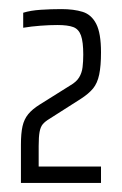

<svg xmlns="http://www.w3.org/2000/svg" viewBox="-20 -822 268 422"><path d="M26 -420V-504Q26 -529 29.5 -544.5Q33 -560 42 -571Q51 -582 67 -592L134 -634Q148 -642 154 -652Q160 -662 161.5 -674.5Q163 -687 163 -702Q163 -730 158 -744Q153 -758 141 -762.5Q129 -767 106 -767Q89 -767 69 -765.5Q49 -764 31 -761V-794Q47 -799 69.5 -800.5Q92 -802 115 -802Q142 -802 161.5 -796Q181 -790 191.5 -769.5Q202 -749 202 -707Q202 -677 198 -658Q194 -639 184.5 -627.5Q175 -616 158 -605L89 -561Q79 -555 74 -549Q69 -543 67 -532Q65 -521 65 -501V-456H202V-420Z"/></svg>

Font: Saira ExtraCondensed Light
Style: Regular
Weight: 300
Width: 2
Designer: Hector Gatti with collaboration of the Omnibus-Type team
Foundry: Omnibus-Type
Version: Version 1.101